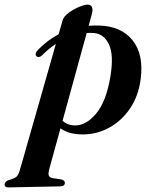

<svg xmlns="http://www.w3.org/2000/svg" viewBox="-108 -575 662 835"><path d="M74.5 -334Q60 -321 50.5 -331Q45.5 -336 47.8 -343.8Q50 -351.5 58 -359Q77.5 -379 99.8 -396Q122 -413 147 -426L164 -485.5Q168.5 -503 190.2 -519Q212 -535 236 -545Q260 -555 272.5 -555Q302.5 -555 291 -512L277.5 -463Q299 -464.5 322 -464Q419 -461.5 468.2 -400.2Q517.5 -339 504 -233Q495 -159 458 -104Q421 -49 365.5 -19Q310 11 246 9.5Q189.5 8.5 155 -17L107 157.5Q101.5 177.5 103.8 187.2Q106 197 123 200L157 205Q174 208.5 174 220Q174.5 235 153 235.5L-71.5 240Q-88 240.5 -88 227Q-88 216 -71.5 208.5Q-46 202 -37 194Q-28 186 -22.5 167.5L135 -384Q103.5 -363.5 74.5 -334ZM214 -29.5Q265.5 -27.5 310 -80.8Q354.5 -134 372.5 -244.5Q387.5 -337 365.5 -382.5Q343.5 -428 300 -431.5Q284.5 -432.5 269 -431.5L164 -49.5Q184.5 -31 214 -29.5Z"/></svg>

Font: Fraunces 72pt SemiBold
Style: Italic
Weight: 600
Italic angle: -16°
Version: Version 1.000;[b76b70a41]